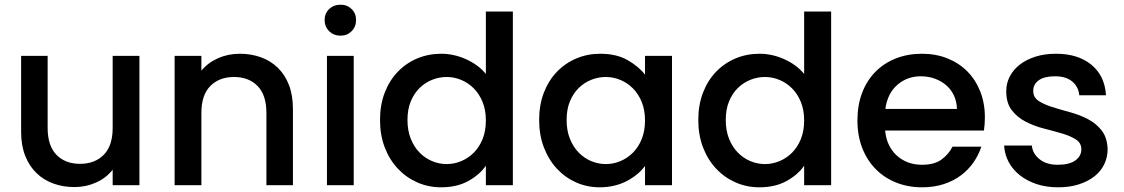

<svg xmlns="http://www.w3.org/2000/svg" viewBox="-20 -789 4787 818"><path d="M574 0H460V-66Q433 -31 389.5 -11.5Q346 8 297 8Q249 8 207.5 -7Q166 -22 135.5 -51.5Q105 -81 87.5 -125Q70 -169 70 -227V-551H183V-244Q183 -168 220.5 -129.5Q258 -91 321 -91Q384 -91 422 -129.5Q460 -168 460 -244V-551H574Z M1115 -308Q1115 -384 1077.5 -422.5Q1040 -461 977 -461Q914 -461 876 -422.5Q838 -384 838 -308V0H724V-551H838V-488Q866 -522 909 -541Q952 -560 1002 -560Q1050 -560 1091.5 -545Q1133 -530 1163.5 -500.5Q1194 -471 1211 -427Q1228 -383 1228 -325V0H1115Z M1373 -551H1487V0H1373ZM1431 -637Q1402 -637 1382.5 -656Q1363 -675 1363 -704Q1363 -732 1382.5 -750.5Q1402 -769 1431 -769Q1459 -769 1478 -750.5Q1497 -732 1497 -704Q1497 -675 1478 -656Q1459 -637 1431 -637Z M1599 -278Q1599 -342 1619 -394Q1639 -446 1674.5 -483Q1710 -520 1757.5 -540Q1805 -560 1860 -560Q1914 -560 1966 -536.5Q2018 -513 2050 -474V-740H2165V0H2050V-83Q2024 -45 1975.5 -18Q1927 9 1859 9Q1805 9 1757.5 -12Q1710 -33 1674.5 -71Q1639 -109 1619 -161.5Q1599 -214 1599 -278ZM2050 -276Q2050 -320 2036 -354.5Q2022 -389 1998.5 -412.5Q1975 -436 1945 -448.5Q1915 -461 1883 -461Q1851 -461 1821 -449Q1791 -437 1767.5 -414Q1744 -391 1730 -357Q1716 -323 1716 -278Q1716 -233 1730 -198Q1744 -163 1767.5 -139Q1791 -115 1821 -102.5Q1851 -90 1883 -90Q1915 -90 1945 -102.5Q1975 -115 1998.5 -138.5Q2022 -162 2036 -196.5Q2050 -231 2050 -276Z M2277 -278Q2277 -342 2297 -394Q2317 -446 2352.5 -483Q2388 -520 2435.5 -540Q2483 -560 2537 -560Q2607 -560 2654.5 -532.5Q2702 -505 2728 -471V-551H2843V0H2728V-82Q2715 -64 2696 -48Q2677 -32 2653 -19Q2629 -6 2599 1.5Q2569 9 2535 9Q2481 9 2434 -12Q2387 -33 2352 -71Q2317 -109 2297 -161.5Q2277 -214 2277 -278ZM2728 -276Q2728 -320 2714 -354.5Q2700 -389 2676.5 -412.5Q2653 -436 2623 -448.5Q2593 -461 2561 -461Q2529 -461 2499 -449Q2469 -437 2445.5 -414Q2422 -391 2408 -357Q2394 -323 2394 -278Q2394 -233 2408 -198Q2422 -163 2445.5 -139Q2469 -115 2499 -102.5Q2529 -90 2561 -90Q2593 -90 2623 -102.5Q2653 -115 2676.5 -138.5Q2700 -162 2714 -196.5Q2728 -231 2728 -276Z M2955 -278Q2955 -342 2975 -394Q2995 -446 3030.5 -483Q3066 -520 3113.5 -540Q3161 -560 3216 -560Q3270 -560 3322 -536.5Q3374 -513 3406 -474V-740H3521V0H3406V-83Q3380 -45 3331.5 -18Q3283 9 3215 9Q3161 9 3113.5 -12Q3066 -33 3030.5 -71Q2995 -109 2975 -161.5Q2955 -214 2955 -278ZM3406 -276Q3406 -320 3392 -354.5Q3378 -389 3354.5 -412.5Q3331 -436 3301 -448.5Q3271 -461 3239 -461Q3207 -461 3177 -449Q3147 -437 3123.5 -414Q3100 -391 3086 -357Q3072 -323 3072 -278Q3072 -233 3086 -198Q3100 -163 3123.5 -139Q3147 -115 3177 -102.5Q3207 -90 3239 -90Q3271 -90 3301 -102.5Q3331 -115 3354.5 -138.5Q3378 -162 3392 -196.5Q3406 -231 3406 -276Z M3903 -464Q3845 -464 3803 -427.5Q3761 -391 3752 -325H4057Q4056 -357 4044 -382.5Q4032 -408 4011 -426Q3990 -444 3962.5 -454Q3935 -464 3903 -464ZM4161 -164Q4149 -128 4127 -96.5Q4105 -65 4073.5 -41.5Q4042 -18 4000.5 -4.5Q3959 9 3908 9Q3849 9 3798.5 -11Q3748 -31 3711 -68.5Q3674 -106 3653.5 -158.5Q3633 -211 3633 -276Q3633 -341 3653 -393.5Q3673 -446 3709.5 -483Q3746 -520 3796.5 -540Q3847 -560 3908 -560Q3967 -560 4016 -540.5Q4065 -521 4100.5 -485.5Q4136 -450 4156 -400Q4176 -350 4176 -289Q4176 -275 4175 -261Q4174 -247 4172 -233H3751Q3754 -199 3767 -172Q3780 -145 3801 -126Q3822 -107 3849 -97Q3876 -87 3908 -87Q3961 -87 3991.5 -109.5Q4022 -132 4038 -164Z M4699 -154Q4699 -119 4684.5 -89Q4670 -59 4642.5 -37.5Q4615 -16 4576 -3.5Q4537 9 4488 9Q4438 9 4397 -4.5Q4356 -18 4325.5 -42Q4295 -66 4277.5 -98.5Q4260 -131 4258 -169H4376Q4379 -135 4408.5 -111Q4438 -87 4486 -87Q4536 -87 4561.5 -105.5Q4587 -124 4587 -153Q4587 -180 4563.5 -195Q4540 -210 4504 -220.5Q4468 -231 4427 -241.5Q4386 -252 4350 -270.5Q4314 -289 4290.5 -319.5Q4267 -350 4267 -401Q4267 -434 4282 -463Q4297 -492 4324.5 -513.5Q4352 -535 4391 -547.5Q4430 -560 4479 -560Q4573 -560 4630 -513Q4687 -466 4692 -383H4578Q4575 -419 4548.5 -441.5Q4522 -464 4475 -464Q4429 -464 4405.5 -447Q4382 -430 4382 -402Q4382 -374 4405 -359Q4428 -344 4463 -333Q4498 -322 4538.5 -311Q4579 -300 4614 -282Q4649 -264 4673 -234Q4697 -204 4699 -154Z"/></svg>

Font: SVN-Poppins Medium
Style: Regular
Weight: 500
Designer: Ninad Kale (Devanagari), Jonny Pinhorn (Latin)
Foundry: Indian Type Foundry
Version: Version 3.002 2017; ttfautohint (v1.8.3)